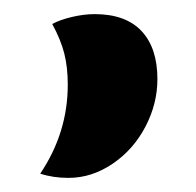

<svg xmlns="http://www.w3.org/2000/svg" viewBox="-20 -128 278 272"><path d="M203 -16Q203 19 186 51.5Q169 84 139.5 104Q110 124 77 124Q55 124 37 118Q76 60 76 -8Q76 -33 71 -52.5Q66 -72 54 -94Q65 -100 82 -104Q99 -108 114 -108Q158 -108 180.5 -84Q203 -60 203 -16Z"/></svg>

Font: Sansita Medium
Style: Regular
Weight: 500
Designer: Pablo Cosgaya
Foundry: Omnibus-Type
Version: Version 1.006